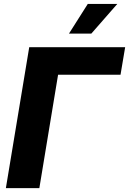

<svg xmlns="http://www.w3.org/2000/svg" viewBox="-20 -971 666 991"><path d="M626 -727.5 602.1 -585.4H279.8L183.1 0H10.3L130.9 -727.5ZM335.9 -797.4 433.1 -950.7H585.4L451.2 -797.4Z"/></svg>

Font: Inter 17pt ExtraBold
Style: Italic
Weight: 800
Italic angle: -9.3988°
Version: Version 4.001;git-66647c0bb